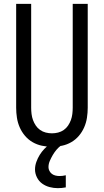

<svg xmlns="http://www.w3.org/2000/svg" viewBox="-20 -755 540 998"><path d="M250 8Q224 8 198 2.5Q172 -3 149.5 -16Q127 -29 110 -49Q93 -69 82.5 -93Q72 -117 68 -143Q64 -169 64 -195V-735H142V-195Q142 -179 144 -162.5Q146 -146 151.5 -131Q157 -116 166 -102.5Q175 -89 188.5 -79.5Q202 -70 218 -66Q234 -62 250 -62Q266 -62 282 -66Q298 -70 311.5 -79.5Q325 -89 334 -102.5Q343 -116 348.5 -131Q354 -146 356 -162.5Q358 -179 358 -195V-735H436V-195Q436 -169 432 -143Q428 -117 417.5 -93Q407 -69 390 -49Q373 -29 350.5 -16Q328 -3 302 2.5Q276 8 250 8ZM280 223Q259 223 238 217.5Q217 212 199.5 199.5Q182 187 172 167Q162 147 162 126Q162 106 169 86.5Q176 67 186.5 50Q197 33 211 18.5Q225 4 242 -8H299V0Q285 10 274 23Q263 36 254.5 50.5Q246 65 239 81Q232 97 232 114Q232 124 237 133.5Q242 143 250 149Q258 155 268.5 157.5Q279 160 289 160Q297 160 305.5 159Q314 158 322 156V219Q311 221 301 222Q291 223 280 223Z"/></svg>

Font: Iosevka Fixed
Style: Regular
Weight: 400
Monospace: yes
Designer: Belleve Invis
Foundry: Belleve Invis
Version: Version 33.2.4